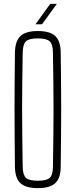

<svg xmlns="http://www.w3.org/2000/svg" viewBox="-20 -965 390 990"><path d="M175 5Q113 5 85.5 -20.5Q58 -46 57 -105Q56 -191.5 55.5 -263.8Q55 -336 55 -403.2Q55 -470.5 55.5 -541Q56 -611.5 57 -694Q58 -753.5 85.5 -779.2Q113 -805 175 -805Q237.5 -805 265 -779.2Q292.5 -753.5 293 -694Q294 -611.5 294.8 -541Q295.5 -470.5 295.5 -403.2Q295.5 -336 294.8 -263.8Q294 -191.5 293 -105Q292.5 -46 265 -20.5Q237.5 5 175 5ZM175 -33Q220 -33 236.2 -47.8Q252.5 -62.5 253 -105Q254.5 -194.5 255.2 -264.8Q256 -335 256 -399.2Q256 -463.5 255.2 -533.8Q254.5 -604 253 -694Q252.5 -737 236.2 -752Q220 -767 175 -767Q130 -767 114 -752Q98 -737 97 -694Q95.5 -606.5 94.8 -537.5Q94 -468.5 94 -404.2Q94 -340 94.8 -268.8Q95.5 -197.5 97 -105Q98 -62.5 114 -47.8Q130 -33 175 -33ZM163 -840 239 -945H273L197 -840Z"/></svg>

Font: Big Shoulders Text SC Thin
Style: Regular
Weight: 100
Designer: Patric King
Foundry: XO Type Co
Version: Version 2.002